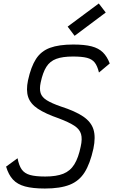

<svg xmlns="http://www.w3.org/2000/svg" viewBox="-20 -1070 651 1104"><path d="M238 14Q168 14 124 2Q80 -10 54.5 -37.5Q29 -65 15 -112L81 -160Q89 -118 105 -95.5Q121 -73 152.5 -64Q184 -55 240 -55Q304 -55 344 -71Q384 -87 407.5 -125Q431 -163 444 -227Q454 -271 446 -299Q438 -327 407.5 -347Q377 -367 319 -389Q241 -416 198 -444.5Q155 -473 142 -512Q129 -551 141 -608Q158 -686 187 -731Q216 -776 267.5 -795Q319 -814 401 -814Q466 -814 506.5 -803.5Q547 -793 571.5 -769Q596 -745 611 -705L549 -653Q540 -691 524.5 -710.5Q509 -730 480 -737.5Q451 -745 399 -745Q340 -745 303.5 -731.5Q267 -718 246.5 -685.5Q226 -653 214 -596Q206 -559 213.5 -535Q221 -511 249 -493.5Q277 -476 329 -458Q413 -431 458.5 -400Q504 -369 517.5 -325.5Q531 -282 517 -215Q498 -129 466.5 -79Q435 -29 380.5 -7.5Q326 14 238 14ZM409 -864 369 -917 548 -1050 588 -998Z"/></svg>

Font: Victor Mono
Style: Italic
Weight: 400
Italic angle: -12°
Monospace: yes
Designer: Rune Bjørnerås
Version: Version 1.561;gftools[0.9.30]